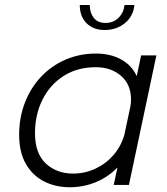

<svg xmlns="http://www.w3.org/2000/svg" viewBox="-20 -758 683 787"><path d="M265.5 9.5Q208 9.5 161 -14.2Q114 -38 86.2 -85.8Q58.5 -133.5 58.5 -206Q58.5 -276 81.8 -336.5Q105 -397 147.5 -442.5Q190 -488 247.8 -513.2Q305.5 -538.5 373.5 -538.5Q432.5 -538.5 476.2 -514.5Q520 -490.5 540.5 -446L558.5 -531H621L508.5 0H446L461.5 -71.5Q423 -32 372.5 -11.2Q322 9.5 265.5 9.5ZM123.5 -212Q123.5 -129 168 -87.8Q212.5 -46.5 279.5 -46.5Q327.5 -46.5 370.8 -66.5Q414 -86.5 445.2 -122.5Q476.5 -158.5 490 -206.5L515 -324.5Q517 -338.5 517 -350.5Q517 -411.5 476.2 -447Q435.5 -482.5 372.5 -482.5Q296.5 -482.5 240.5 -446.5Q184.5 -410.5 154 -349.2Q123.5 -288 123.5 -212ZM307 -737.5H348Q348 -706 364.2 -685Q380.5 -664 412.5 -664Q444.5 -664 465.8 -685Q487 -706 490.5 -737.5H531Q526 -690.5 491.5 -662.8Q457 -635 409.5 -635Q362.5 -635 334.8 -662.8Q307 -690.5 307 -737.5Z"/></svg>

Font: Epilogue Light
Style: Italic
Weight: 300
Italic angle: -12°
Designer: Tyler Finck
Foundry: Etcetera Type Co
Version: Version 2.111; ttfautohint (v1.8.3)